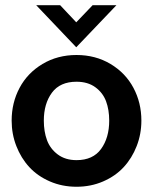

<svg xmlns="http://www.w3.org/2000/svg" viewBox="-20 -710 591 740"><path d="M273.9 -527.8 119.6 -689.9H211.9L273.9 -624L336.9 -689.9H428.7ZM24.9 -245.1Q24.9 -314 55.4 -371.3Q85.9 -428.7 143.8 -463.4Q201.7 -498 274.9 -498Q348.1 -498 406 -463.4Q463.9 -428.7 494.4 -371.3Q524.9 -314 524.9 -245.1Q524.9 -193.4 506.8 -147Q488.8 -100.6 456.8 -65.9Q424.8 -31.2 377.4 -10.7Q330.1 9.8 274.9 9.8Q219.7 9.8 172.4 -10.7Q125 -31.2 93 -65.9Q61 -100.6 43 -147Q24.9 -193.4 24.9 -245.1ZM274.9 -92.8Q338.4 -92.8 369.6 -136Q400.9 -179.2 400.9 -245.1Q400.9 -287.1 388.7 -319.8Q376.5 -352.5 347.4 -373.8Q318.4 -395 274.9 -395Q211.4 -395 180.2 -352.8Q148.9 -310.5 148.9 -245.1Q148.9 -203.1 161.1 -169.9Q173.3 -136.7 202.6 -114.7Q231.9 -92.8 274.9 -92.8Z"/></svg>

Font: HK Grotesk Legacy
Style: Bold
Weight: 700
Designer: Alfredo Marco Pradil
Foundry: Hanken Design Co.
Version: Version 2.022;PS 002.022;hotconv 1.0.88;makeotf.lib2.5.64775